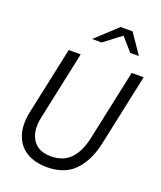

<svg xmlns="http://www.w3.org/2000/svg" viewBox="-169 -1044 975 1161"><g transform="rotate(20 319.0 -463.5)"><path d="M273 11Q195 11 141.5 -21.5Q88 -54 66.5 -117Q45 -180 64 -270L156 -700H233L139 -259Q120 -168 156 -113.5Q192 -59 273 -59Q353 -59 399 -107.5Q445 -156 464 -246L561 -700H638L539 -236Q514 -121 450 -55Q386 11 273 11ZM266 -811 403 -938H480L567 -811H511L438 -895L327 -811Z"/></g></svg>

Font: Red Hat Mono
Style: Italic
Weight: 300
Italic angle: -12°
Monospace: yes
Designer: Pentagram, MCKL
Foundry: Pentagram, MCKL
Version: Version 1.023